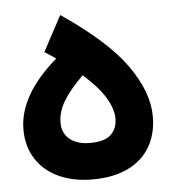

<svg xmlns="http://www.w3.org/2000/svg" viewBox="-46 -599 617 658"><g transform="rotate(-5 263.0 -269.5)"><path d="M25.2 -175.1Q25.2 -293.3 158.4 -408Q139.2 -421.5 119.7 -433.6L185 -555.4Q340.9 -449.6 405.9 -357.2Q470.9 -264.9 470.9 -182.2Q470.9 -121.8 444.8 -77.2Q418.7 -32.7 368.4 -8.5Q318.2 15.6 246.8 15.6Q180.8 15.6 130.5 -7.6Q80.3 -30.9 52.7 -74.2Q25.2 -117.5 25.2 -175.1ZM248.2 -109.7Q298.7 -109.7 320.7 -130.3Q342.7 -150.9 342.7 -186.1Q342.7 -218 319.2 -257.5Q295.8 -296.9 243.6 -343Q198.2 -298.3 176 -261.7Q153.8 -225.1 153.8 -186.4Q153.8 -163.4 165.1 -146Q176.5 -128.6 197.8 -119.1Q219.1 -109.7 248.2 -109.7Z"/></g></svg>

Font: Riot Sans AR Bold
Style: Regular
Weight: 400
Designer: Bonnie Shaver-Troup, Thomas Jockin
Foundry: Lexend
Version: Version 1.001